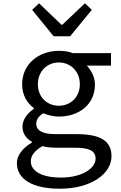

<svg xmlns="http://www.w3.org/2000/svg" viewBox="-20 -891 740 1171"><path d="M176 -831 307 -670H408L540 -831L498 -871L360 -740H355L218 -871ZM83 104C83 203 180 260 344 260C537 260 660 168 660 62C660 -34 590 -73 444 -73H318C244 -73 201 -92 201 -137C201 -162 217 -184 244 -200C277 -187 310 -180 339 -180C461 -180 559 -253 559 -375C559 -423 535 -464 509 -491H657V-567H424C399 -577 371 -581 339 -581C218 -581 115 -502 115 -377C115 -309 147 -261 186 -232V-227C143 -198 117 -157 117 -119C117 -72 145 -43 175 -26V-22C116 13 83 58 83 104ZM467 -377C467 -298 409 -246 339 -246C268 -246 211 -298 211 -377C211 -457 268 -510 339 -510C409 -510 467 -457 467 -377ZM563 77C563 135 481 192 352 192C232 192 168 151 168 93C168 61 187 30 239 0C263 7 292 10 326 10H434C519 10 563 25 563 77Z"/></svg>

Font: Kawkab Mono Light
Style: Bold
Weight: 400
Monospace: yes
Designer: Abdullah Arif
Foundry: Abdullah Arif
Version: Version 1.000;PS 000.500;hotconv 1.0.88;makeotf.lib2.5.64775